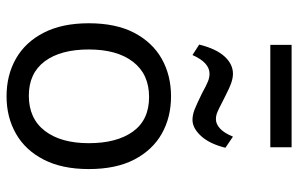

<svg xmlns="http://www.w3.org/2000/svg" viewBox="-182 -716 910 586"><g transform="rotate(90 273.0 -423.0)"><path d="M274 12Q209 12 158.8 -16.8Q108.5 -45.5 79.8 -101.5Q51 -157.5 51 -239Q51 -322 80.2 -377.8Q109.5 -433.5 159.8 -461.8Q210 -490 274 -490Q338 -490 388 -461.8Q438 -433.5 467 -377.8Q496 -322 496 -239Q496 -157.5 467.2 -101.5Q438.5 -45.5 388.2 -16.8Q338 12 274 12ZM272 -56Q342 -56 379.5 -105Q417 -154 417 -239Q417 -324.5 381.5 -373.8Q346 -423 276 -423Q206.5 -423 168.8 -374.2Q131 -325.5 131 -239Q131 -153 167.2 -104.5Q203.5 -56 272 -56ZM346 -555.5Q330.5 -555.5 314 -562Q297.5 -568.5 265 -584.5Q239.5 -598.5 227.8 -603Q216 -607.5 205 -607.5Q171 -607.5 148 -555.5L116 -576Q129 -628 152.5 -653.5Q176 -679 205 -679Q217.5 -679 232.5 -674Q247.5 -669 279.5 -652.5Q318.5 -632 329 -629Q336 -627 344 -627Q358.5 -627 372.2 -639.5Q386 -652 397 -679L431 -656Q419 -607.5 395 -581.5Q371 -555.5 346 -555.5ZM429.5 -793H117V-858H429.5Z"/></g></svg>

Font: Betina Sans
Style: Regular
Weight: 400
Designer: Jonathan Pinhorn (font) & Cristiano Sobral (main changes)
Version: Version 2.001;April 28, 2021;FontCreator 13.0.0.2655 32-bit;